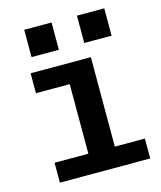

<svg xmlns="http://www.w3.org/2000/svg" viewBox="-106 -770 711 848"><g transform="rotate(-15 250.0 -346.5)"><path d="M62.5 0V-91H217V-409H62.5V-500H338V-91H475.5V0ZM85 -693H210V-568H85ZM326 -693H451V-568H326Z"/></g></svg>

Font: Trispace Medium
Style: Regular
Weight: 500
Designer: Tyler Finck
Foundry: Etcetera Type Company
Version: Version 1.210; ttfautohint (v1.8.3)